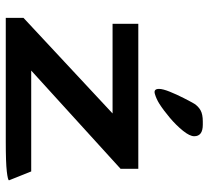

<svg xmlns="http://www.w3.org/2000/svg" viewBox="-48 -658 706 649"><g transform="rotate(90 304.5 -333.0)"><path d="M40 0V-60L363 -361H60V-448H550V-388L218 -86H559L589 -11Q589 -7 559 -3.5Q529 0 458 0ZM280 -518Q280 -531 289.5 -554.5Q299 -578 311 -601.5Q323 -625 330 -637Q339 -651 352.5 -658.5Q366 -666 390 -666H401Q440 -666 440 -637Q440 -622 421.5 -599Q403 -576 377.5 -554.5Q352 -533 330 -519Q314 -509 297 -504Q280 -499 280 -518Z"/></g></svg>

Font: Goldman
Style: Regular
Weight: 400
Designer: Jaikishan Patel
Version: Version 1.000; ttfautohint (v1.8.3)